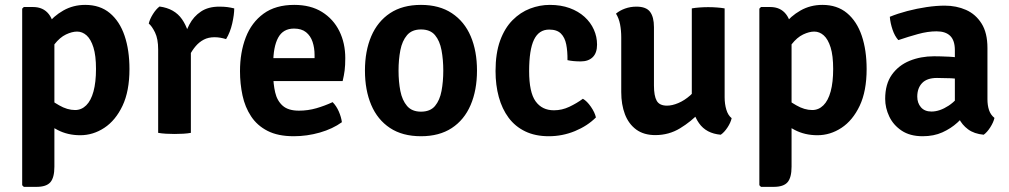

<svg xmlns="http://www.w3.org/2000/svg" viewBox="-20 -530 4025 766"><path d="M112 -502Q152.5 -502 174.8 -473.5Q197 -445 197 -395V135Q197 178.5 181 197Q165 215.5 125.5 215.5H75L68.5 209V-495.5L75 -502ZM496.5 -254.5Q496.5 -166.5 468.8 -108Q441 -49.5 396.2 -20Q351.5 9.5 300 9.5Q250 9.5 209.8 -11.5Q169.5 -32.5 136 -55L154.5 -151.5Q183.5 -128.5 216 -109.8Q248.5 -91 279.5 -91Q305 -91 324 -109.8Q343 -128.5 353 -165.2Q363 -202 363 -255Q363 -308 352.8 -340.8Q342.5 -373.5 325.5 -388.8Q308.5 -404 287.5 -404Q267.5 -404 243.2 -392.5Q219 -381 197.2 -353.2Q175.5 -325.5 162 -276L134 -359Q141 -396 167 -430.8Q193 -465.5 232.5 -488Q272 -510.5 320 -510.5Q379 -510.5 418.2 -477.8Q457.5 -445 477 -387.5Q496.5 -330 496.5 -254.5Z M914.5 -496.5Q914.5 -472 906.5 -436.5Q898.5 -401 882 -374Q870.5 -377.5 859 -379.5Q847.5 -381.5 836 -381.5Q811.5 -381.5 793.2 -372Q775 -362.5 761 -346.2Q747 -330 736 -308.5Q725 -287 716.5 -263L700 -284Q702 -323 710.2 -361.5Q718.5 -400 735.5 -432.2Q752.5 -464.5 781.8 -484Q811 -503.5 854.5 -503.5Q873 -503.5 886.5 -501.8Q900 -500 914.5 -496.5ZM573.5 -436Q577.5 -453.5 590.2 -473.8Q603 -494 616.5 -504Q676.5 -496 706.2 -453.2Q736 -410.5 741.5 -343V0Q728.5 2.5 711.2 3.5Q694 4.5 676.5 4.5Q659.5 4.5 642.2 3.5Q625 2.5 611 0V-332.5Q611 -375 598.5 -400.5Q586 -426 573.5 -436Z M1020 -206.5V-298H1235V-310.5Q1235 -339 1227 -363Q1219 -387 1201 -401.5Q1183 -416 1153 -416Q1109.5 -416 1089.8 -379.8Q1070 -343.5 1070 -275V-235.5Q1070 -195 1077.8 -161.5Q1085.5 -128 1107.8 -108.2Q1130 -88.5 1172.5 -88.5Q1208.5 -88.5 1242.2 -98.2Q1276 -108 1307 -122.5Q1322 -107.5 1331.8 -85Q1341.5 -62.5 1344 -42.5Q1307.5 -16 1256.2 -1.2Q1205 13.5 1152 13.5Q1089 13.5 1047.5 -7.8Q1006 -29 981.8 -65.8Q957.5 -102.5 947.5 -149.2Q937.5 -196 937.5 -246Q937.5 -321 960.5 -380.8Q983.5 -440.5 1031.5 -475.5Q1079.5 -510.5 1154 -510.5Q1219.5 -510.5 1264.8 -482.2Q1310 -454 1333.8 -406Q1357.5 -358 1357.5 -298Q1357.5 -269 1355 -249.2Q1352.5 -229.5 1347 -206.5Z M1883 -248.5Q1883 -170 1857.5 -110.8Q1832 -51.5 1782.2 -19Q1732.5 13.5 1659.5 13.5Q1585.5 13.5 1535.8 -19.5Q1486 -52.5 1461 -111.5Q1436 -170.5 1436 -248.5Q1436 -326.5 1461.2 -385.5Q1486.5 -444.5 1536.2 -477.5Q1586 -510.5 1659.5 -510.5Q1733 -510.5 1783 -477.2Q1833 -444 1858 -385.2Q1883 -326.5 1883 -248.5ZM1570 -248.5Q1570 -204.5 1577.2 -167.2Q1584.5 -130 1604 -107.2Q1623.5 -84.5 1659.5 -84.5Q1696.5 -84.5 1715.5 -107.2Q1734.5 -130 1741.5 -167.2Q1748.5 -204.5 1748.5 -248.5Q1748.5 -292 1741.5 -329.5Q1734.5 -367 1715.5 -389.8Q1696.5 -412.5 1659.5 -412.5Q1623.5 -412.5 1604 -389.8Q1584.5 -367 1577.2 -329.5Q1570 -292 1570 -248.5Z M2244 -290Q2244.5 -325.5 2239 -353Q2233.5 -380.5 2217.8 -396.2Q2202 -412 2171 -412Q2130 -412 2110.5 -371.8Q2091 -331.5 2091 -246.5Q2091 -161.5 2116.8 -125.8Q2142.5 -90 2190 -90Q2222 -90 2251.5 -104Q2281 -118 2305.5 -136Q2322 -126.5 2337.5 -104Q2353 -81.5 2357.5 -61.5Q2323.5 -27.5 2273.8 -7Q2224 13.5 2169.5 13.5Q2115.5 13.5 2075.5 -5.8Q2035.5 -25 2009.2 -60.2Q1983 -95.5 1970 -143Q1957 -190.5 1957 -246.5Q1957 -317.5 1975.2 -367.8Q1993.5 -418 2024.8 -449.5Q2056 -481 2094.8 -495.8Q2133.5 -510.5 2173.5 -510.5Q2217.5 -510.5 2252.5 -497.8Q2287.5 -485 2312 -462.8Q2336.5 -440.5 2349.2 -412Q2362 -383.5 2362 -352Q2362 -319 2344.8 -302Q2327.5 -285 2297 -285Q2266.5 -285 2244 -290Z M2871 -141.5Q2871 -115 2877.8 -92.5Q2884.5 -70 2899 -58.5Q2895 -40.5 2882.2 -21.2Q2869.5 -2 2855.5 7.5Q2797.5 2.5 2768.8 -38.5Q2740 -79.5 2740 -135V-496.5Q2753.5 -499 2771 -500.2Q2788.5 -501.5 2805.5 -501.5Q2822.5 -501.5 2839.8 -500.2Q2857 -499 2871 -496.5ZM2458.5 -381Q2458.5 -408.5 2453.8 -433Q2449 -457.5 2437.5 -475.5Q2452 -488 2473.5 -495.8Q2495 -503.5 2519 -503.5Q2558 -503.5 2573.5 -482.8Q2589 -462 2589 -422V-189Q2589 -147.5 2600 -128Q2611 -108.5 2641 -108.5Q2661.5 -108.5 2686 -118.8Q2710.5 -129 2733.8 -149.5Q2757 -170 2772 -200V-82Q2738 -45.5 2693.2 -18.2Q2648.5 9 2594.5 9Q2548.5 9 2518.2 -13.2Q2488 -35.5 2473.2 -74.2Q2458.5 -113 2458.5 -162.5Z M3053 -502Q3093.5 -502 3115.8 -473.5Q3138 -445 3138 -395V135Q3138 178.5 3122 197Q3106 215.5 3066.5 215.5H3016L3009.5 209V-495.5L3016 -502ZM3437.5 -254.5Q3437.5 -166.5 3409.8 -108Q3382 -49.5 3337.2 -20Q3292.5 9.5 3241 9.5Q3191 9.5 3150.8 -11.5Q3110.5 -32.5 3077 -55L3095.5 -151.5Q3124.5 -128.5 3157 -109.8Q3189.5 -91 3220.5 -91Q3246 -91 3265 -109.8Q3284 -128.5 3294 -165.2Q3304 -202 3304 -255Q3304 -308 3293.8 -340.8Q3283.5 -373.5 3266.5 -388.8Q3249.5 -404 3228.5 -404Q3208.5 -404 3184.2 -392.5Q3160 -381 3138.2 -353.2Q3116.5 -325.5 3103 -276L3075 -359Q3082 -396 3108 -430.8Q3134 -465.5 3173.5 -488Q3213 -510.5 3261 -510.5Q3320 -510.5 3359.2 -477.8Q3398.5 -445 3418 -387.5Q3437.5 -330 3437.5 -254.5Z M3511.5 -135.5Q3511.5 -194.5 3538.2 -232Q3565 -269.5 3609.2 -287.5Q3653.5 -305.5 3706.5 -305.5Q3731.5 -305.5 3766.2 -303.8Q3801 -302 3830 -295.5V-211Q3806 -216.5 3774.2 -217.8Q3742.5 -219 3718 -219Q3678.5 -219 3659 -198.8Q3639.5 -178.5 3639.5 -144.5Q3639.5 -119 3654.2 -102Q3669 -85 3696 -85Q3729 -85 3764.8 -108.5Q3800.5 -132 3825 -175L3844 -86Q3825 -64 3799.5 -40.8Q3774 -17.5 3739.8 -2Q3705.5 13.5 3661 13.5Q3610.5 13.5 3577.2 -8.8Q3544 -31 3527.8 -65.2Q3511.5 -99.5 3511.5 -135.5ZM3947.5 -59.5Q3943.5 -42 3930.8 -22Q3918 -2 3904.5 7.5Q3866.5 4 3842.2 -14Q3818 -32 3805.5 -57.8Q3793 -83.5 3789.5 -110V-329.5Q3789.5 -368.5 3771 -386.8Q3752.5 -405 3716.5 -405Q3681.5 -405 3642.5 -394.2Q3603.5 -383.5 3564 -370Q3549.5 -386 3540.8 -412Q3532 -438 3530 -463Q3561.5 -476 3599.8 -486Q3638 -496 3677 -501.8Q3716 -507.5 3749 -507.5Q3795.5 -507.5 3834 -490.5Q3872.5 -473.5 3896 -436.2Q3919.5 -399 3919.5 -338.5V-134.5Q3919.5 -109.5 3925.8 -90.8Q3932 -72 3947.5 -59.5Z"/></svg>

Font: Signika Light SemiBold
Style: Regular
Weight: 600
Version: Version 2.003;gftools[0.9.32]